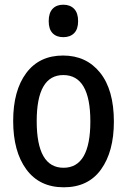

<svg xmlns="http://www.w3.org/2000/svg" viewBox="-20 -786 540 816"><path d="M251 10Q148 10 92 -66Q36 -142 36 -272Q36 -401 91.5 -475.5Q147 -550 248 -550Q347 -550 405.5 -477Q464 -404 464 -269Q464 -142 409.5 -66Q355 10 251 10ZM250 -73Q364 -73 364 -270Q364 -467 249 -467Q136 -467 136 -271Q136 -73 250 -73ZM249 -628Q220 -628 203.5 -645Q187 -662 187 -696Q187 -731 203.5 -748.5Q220 -766 249 -766Q278 -766 295 -748.5Q312 -731 312 -696Q312 -662 295 -645Q278 -628 249 -628Z"/></svg>

Font: Noto Sans Mono ExtraCondensed Medium
Style: Regular
Weight: 500
Width: 2
Designer: Monotype Design Team
Foundry: Monotype Imaging Inc.
Version: Version 2.014